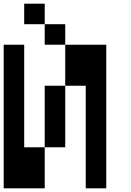

<svg xmlns="http://www.w3.org/2000/svg" viewBox="-20 -1020 707 1040"><path d="M555.6 -777.8V0H444.4V-555.6H333.3V-777.8ZM333.3 -777.8H222.2V-888.9H333.3ZM222.2 -888.9H111.1V-1000H222.2ZM333.3 -222.2H222.2V-555.6H333.3ZM0 0V-777.8H111.1V-222.2H222.2V0Z"/></svg>

Font: Pixeloid Mono
Style: Regular
Weight: 400
Monospace: yes
Designer: GGBotNet
Foundry: GGBotNet
Version: 0.5